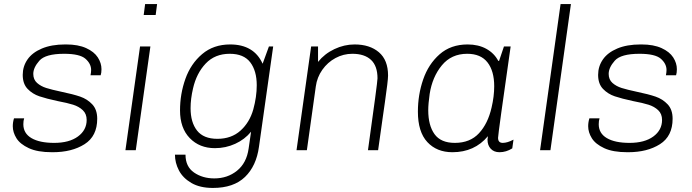

<svg xmlns="http://www.w3.org/2000/svg" viewBox="-20 -740 3411 946"><path d="M480 -399Q480 -381 476 -369H426Q429 -384 429 -395Q429 -426 401 -450.5Q373 -475 296 -475Q204 -475 174 -441Q144 -407 144 -376Q144 -348 162.5 -331.5Q181 -315 208 -306.5Q235 -298 282 -288Q340 -276 375 -264Q410 -252 434.5 -226Q459 -200 459 -155Q459 -69 396.5 -29.5Q334 10 240 10H236Q165 10 122 -10Q79 -30 61 -59Q43 -88 43 -118Q43 -138 49 -157H99Q95 -145 95 -128Q95 -83 135 -59.5Q175 -36 247 -36Q321 -36 364 -67.5Q407 -99 407 -149Q407 -179 388 -197Q369 -215 340.5 -224Q312 -233 264 -242Q208 -254 174 -265.5Q140 -277 116 -302Q92 -327 92 -371Q92 -413 115.5 -447Q139 -481 186.5 -501Q234 -521 301 -521H306Q365 -521 404.5 -503Q444 -485 462 -457Q480 -429 480 -399Z M747 -666H688L695 -720H754ZM649 0H598L670 -511H721Z M1274 -426 1305 -511H1326L1256 -17Q1243 78 1187 132Q1131 186 1029 186Q965 186 923 161.5Q881 137 861.5 99.5Q842 62 842 22H894Q894 81 936 110Q978 139 1036 139Q1101 139 1148 101Q1195 63 1205 -8L1217 -91Q1186 -53 1139 -31.5Q1092 -10 1039 -10Q963 -10 915 -59.5Q867 -109 867 -196Q867 -277 893.5 -351.5Q920 -426 976 -473.5Q1032 -521 1114 -521Q1231 -521 1274 -426ZM931 -304Q919 -253 919 -207Q919 -137 951 -96.5Q983 -56 1051 -56Q1120 -56 1165 -96.5Q1210 -137 1228 -201Q1245 -263 1245 -320Q1245 -391 1213 -433Q1181 -475 1112 -475Q1039 -475 993.5 -427Q948 -379 931 -304Z M1892 -368Q1892 -355 1888 -322Q1884 -289 1876.5 -236.5Q1869 -184 1865 -156L1843 0H1793Q1840 -335 1840 -354Q1840 -415 1808 -445Q1776 -475 1716 -475Q1672 -475 1633 -454Q1594 -433 1568 -396Q1542 -359 1536 -314L1492 0H1441L1513 -511H1547V-435Q1579 -475 1627.5 -498Q1676 -521 1727 -521Q1802 -521 1847 -482.5Q1892 -444 1892 -368Z M2435 -440H2439L2463 -511H2496Q2434 -79 2434 -61Q2434 -36 2457 -36Q2480 -36 2510 -52L2504 -9Q2474 10 2441 10Q2414 10 2398 -7Q2382 -24 2382 -52Q2382 -57 2384 -69Q2318 10 2209 10Q2132 10 2085.5 -40Q2039 -90 2039 -190Q2039 -273 2065 -348.5Q2091 -424 2146 -472.5Q2201 -521 2284 -521Q2337 -521 2376 -499.5Q2415 -478 2435 -440ZM2097 -277Q2090 -228 2090 -197Q2090 -122 2121 -79Q2152 -36 2221 -36Q2296 -36 2340 -83.5Q2384 -131 2402 -210Q2415 -265 2415 -315Q2415 -390 2382 -432.5Q2349 -475 2282 -475Q2204 -475 2157 -418Q2110 -361 2097 -277Z M2793 -720 2692 0H2641L2742 -720Z M3315 -399Q3315 -381 3311 -369H3261Q3264 -384 3264 -395Q3264 -426 3236 -450.5Q3208 -475 3131 -475Q3039 -475 3009 -441Q2979 -407 2979 -376Q2979 -348 2997.5 -331.5Q3016 -315 3043 -306.5Q3070 -298 3117 -288Q3175 -276 3210 -264Q3245 -252 3269.5 -226Q3294 -200 3294 -155Q3294 -69 3231.5 -29.5Q3169 10 3075 10H3071Q3000 10 2957 -10Q2914 -30 2896 -59Q2878 -88 2878 -118Q2878 -138 2884 -157H2934Q2930 -145 2930 -128Q2930 -83 2970 -59.5Q3010 -36 3082 -36Q3156 -36 3199 -67.5Q3242 -99 3242 -149Q3242 -179 3223 -197Q3204 -215 3175.5 -224Q3147 -233 3099 -242Q3043 -254 3009 -265.5Q2975 -277 2951 -302Q2927 -327 2927 -371Q2927 -413 2950.5 -447Q2974 -481 3021.5 -501Q3069 -521 3136 -521H3141Q3200 -521 3239.5 -503Q3279 -485 3297 -457Q3315 -429 3315 -399Z"/></svg>

Font: Chivo Thin Italic
Style: Regular
Weight: 100
Italic angle: -8.05°
Designer: Hector Gatti
Foundry: Omnibus-Type
Version: Version 1.007